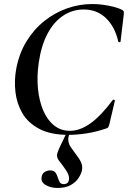

<svg xmlns="http://www.w3.org/2000/svg" viewBox="-20 -656 634 951"><path d="M320 12Q231 12 175 -17.5Q119 -47 91 -95Q63 -143 56.5 -200Q50 -257 60 -313Q74 -390 110.5 -450Q147 -510 199 -551.5Q251 -593 312 -614.5Q373 -636 436 -636Q477 -636 519.5 -627.5Q562 -619 585 -607Q592 -603 593 -599Q594 -595 593 -584L577 -450Q577 -447 572 -447Q567 -447 566 -450Q549 -524 504.5 -566.5Q460 -609 395 -609Q338 -609 291.5 -577.5Q245 -546 214.5 -487.5Q184 -429 172 -346Q162 -278 168 -217Q174 -156 194 -109Q214 -62 247.5 -35Q281 -8 326 -8Q376 -8 428 -45Q480 -82 538 -160Q541 -164 545.5 -161.5Q550 -159 549 -157L522 -42Q519 -30 516 -25.5Q513 -21 504 -19Q454 -2 406.5 5Q359 12 320 12ZM266 275Q231 275 206.5 260.5Q182 246 186 222Q188 204 201 196Q214 188 228 188Q247 188 254.5 198.5Q262 209 266 222Q270 235 275.5 245.5Q281 256 296 256Q319 256 322 232Q324 213 307.5 188Q291 163 271 138Q258 121 264.5 101.5Q271 82 282 60L311 0H327Q316 24 318.5 41.5Q321 59 331 73.5Q341 88 353 104Q373 129 381.5 148Q390 167 386 187Q383 204 369.5 225Q356 246 330.5 260.5Q305 275 266 275Z"/></svg>

Font: Cormorant Light
Style: Bold Italic
Weight: 700
Italic angle: -10°
Version: Version 4.000